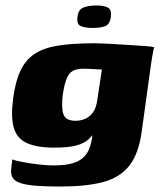

<svg xmlns="http://www.w3.org/2000/svg" viewBox="-20 -559 588 701"><path d="M200 122Q150 122 115 119.5Q80 117 58 110.5Q36 104 27 91Q18 78 21 57Q22 51 23 39Q24 27 25 23Q34 27 59.5 32Q85 37 117.5 41Q150 45 176 45Q233 45 263.5 30Q294 15 306.5 -17.5Q319 -50 320 -101L338 -98Q323 -69 305 -52Q287 -35 257.5 -27.5Q228 -20 178 -20Q115 -20 78.5 -36.5Q42 -53 30.5 -92Q19 -131 28 -200Q36 -261 54.5 -300.5Q73 -340 106 -362Q139 -384 192 -392.5Q245 -401 324 -401Q346 -401 379.5 -399Q413 -397 447.5 -395Q482 -393 508 -391Q534 -389 543 -387Q542 -385 540 -374.5Q538 -364 535.5 -351Q533 -338 531 -322L498 -83Q487 2 452 46Q417 90 355.5 106Q294 122 200 122ZM256 -118Q273 -118 289.5 -124.5Q306 -131 319 -148Q332 -165 336 -199L352 -305Q345 -305 325 -306.5Q305 -308 285 -308Q261 -308 246.5 -300.5Q232 -293 223.5 -272.5Q215 -252 209 -212Q205 -174 208.5 -153.5Q212 -133 224 -125.5Q236 -118 256 -118ZM319 -457Q292 -457 275.5 -463.5Q259 -470 263 -498Q266 -525 285.5 -532Q305 -539 332 -539Q359 -539 373.5 -531.5Q388 -524 385 -498Q381 -470 364 -463.5Q347 -457 319 -457Z"/></svg>

Font: Genos Thin ExtraBold
Style: Italic
Weight: 800
Italic angle: -8°
Version: Version 1.010